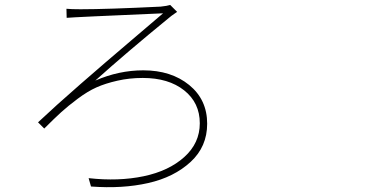

<svg xmlns="http://www.w3.org/2000/svg" viewBox="-20 -741 1540 786"><path d="M647.5 -686.5Q283.2 -670.9 252.9 -668L252 -705.1Q270.5 -703.1 309.6 -703.1Q418.9 -703.1 637.7 -713.9Q665 -716.8 676.8 -720.7L705.1 -692.4Q702.1 -690.4 695.8 -686Q689.5 -681.6 682.1 -676.3Q674.8 -670.9 672.9 -668.9Q496.1 -524.4 370.1 -411.1Q466.8 -453.1 566.4 -453.1Q680.7 -453.1 754.4 -393.1Q828.1 -333 828.1 -234.4Q828.1 -140.6 760.3 -78.1Q692.4 -15.6 586.9 8.3Q481.4 32.2 352.5 22.5L342.8 -11.7Q464.8 2 567.9 -19.5Q670.9 -41 734.4 -98.1Q797.9 -155.3 797.9 -236.3Q797.9 -320.3 733.9 -371.1Q669.9 -421.9 564.5 -421.9Q509.8 -421.9 460.4 -410.6Q411.1 -399.4 375 -383.3Q338.9 -367.2 298.3 -336.9Q257.8 -306.6 230.5 -281.7Q203.1 -256.8 161.1 -214.8L135.7 -240.2Q206.1 -306.6 308.6 -396Q411.1 -485.4 518.1 -576.2Q625 -667 647.5 -686.5Z"/></svg>

Font: Bpmf Zihi Sans ExtraLight
Style: ExtraLight
Weight: 250
Foundry: But Ko
Version: Version 1.320